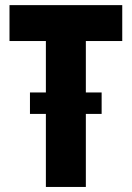

<svg xmlns="http://www.w3.org/2000/svg" viewBox="-20 -740 521 760"><path d="M161.6 0V-601.6H319.8V0ZM17.6 -577.6V-719.7H463.9V-577.6ZM98.6 -289.1V-374H382.3V-289.1Z"/></svg>

Font: Reddit Sans Condensed ExtraBold
Style: Regular
Weight: 800
Designer: Stephen Hutchings
Foundry: Reddit
Version: Version 1.014